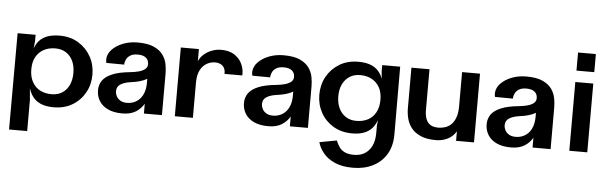

<svg xmlns="http://www.w3.org/2000/svg" viewBox="-54 -872 4171 1313"><g transform="rotate(5 2031.5 -215.5)"><path d="M36.5 -472H160V-429.9L141.3 -234L160 -26.1V189H35.5ZM324.9 -480.6Q399.3 -480.6 454.2 -446.8Q509.2 -413.1 540.1 -357.5Q571 -301.9 571 -234Q571 -166.2 540.1 -110.6Q509.2 -55 454.2 -21.9Q399.3 11.2 324.9 11.2Q270.7 11.2 234 -5.6Q197.3 -22.3 176.3 -54.3Q155.2 -86.3 145.9 -131.3Q136.5 -176.4 136.5 -234Q136.5 -292.2 144.4 -337.5Q152.3 -382.7 173 -414.8Q193.7 -446.9 230.8 -463.7Q267.9 -480.6 324.9 -480.6ZM302.7 -391Q258 -391 224.1 -372.8Q190.2 -354.5 170.7 -320.2Q151.2 -285.8 151.2 -234Q151.2 -184.2 170.8 -148.4Q190.4 -112.6 224.2 -94.6Q258.1 -76.6 303.6 -76.6Q346.8 -76.6 377.5 -96.8Q408.3 -117 424.3 -152.5Q440.3 -188 440.3 -234Q440.3 -281 424.1 -315.9Q407.9 -350.7 377.3 -370.9Q346.7 -391 302.7 -391Z M797.7 12.2Q737.5 12.2 697.8 -6.8Q658.1 -25.7 638 -58.4Q618 -91.1 618 -131.6Q618 -169.3 638 -198.3Q657.9 -227.3 704.1 -246.9Q750.3 -266.5 827.5 -273.9Q860.9 -277.3 887.2 -284.7Q913.5 -292.2 928.6 -305.3Q943.7 -318.3 943.7 -338.5Q943.7 -367.2 924.2 -382.7Q904.6 -398.2 869.4 -398.2Q835.1 -398.2 816.6 -386.2Q798.1 -374.2 790.6 -358.4Q783.1 -342.6 781.9 -330.9Q781.7 -327.7 781.5 -325.5Q781.3 -323.3 782.4 -321.6L658.7 -322.6Q657.2 -329.7 656.3 -335.9Q655.4 -342.1 655.6 -348.5Q657.3 -385.1 685.8 -414.8Q714.3 -444.5 760.1 -462.5Q805.9 -480.4 859.7 -480.4Q932.1 -480.4 973.7 -460.8Q1015.4 -441.3 1036.1 -411.1Q1056.7 -380.9 1062.6 -347.2Q1068.5 -313.5 1068.5 -285.5V0H944.7V-67.7Q925.4 -33 889.3 -10.4Q853.2 12.2 797.7 12.2ZM823.1 -62.7Q848.4 -62.7 871.1 -72.2Q893.9 -81.7 910.9 -100.2Q927.9 -118.7 937.5 -146.6Q947.1 -174.5 947.1 -212.6V-238.5Q925.1 -225.7 897.6 -217.9Q870 -210.1 836.1 -205.9Q793.7 -200 767.5 -184Q741.4 -168 741.4 -136Q741.4 -118.5 749.6 -102.1Q757.9 -85.7 775.8 -74.2Q793.8 -62.7 823.1 -62.7Z M1156.9 0V-472H1281V-388.4Q1292.7 -416.7 1317.1 -437.4Q1341.5 -458.1 1371.7 -469.1Q1402 -480.2 1433.1 -480.2Q1485.6 -480.4 1520.4 -459.5Q1555.1 -438.6 1573.4 -404.9Q1591.7 -371.3 1592.5 -333Q1592.7 -329.5 1592.7 -326.2Q1592.7 -322.9 1592.1 -318.2H1470.3Q1471.8 -353.5 1452.5 -372.2Q1433.2 -390.9 1399.6 -390.9Q1370.7 -390.9 1343.6 -376.1Q1316.5 -361.3 1299.4 -329.9Q1282.3 -298.5 1281 -246.3V0Z M1799.7 12.2Q1739.5 12.2 1699.8 -6.8Q1660.1 -25.7 1640 -58.4Q1620 -91.1 1620 -131.6Q1620 -169.3 1640 -198.3Q1659.9 -227.3 1706.1 -246.9Q1752.3 -266.5 1829.5 -273.9Q1862.9 -277.3 1889.2 -284.7Q1915.5 -292.2 1930.6 -305.3Q1945.7 -318.3 1945.7 -338.5Q1945.7 -367.2 1926.2 -382.7Q1906.6 -398.2 1871.4 -398.2Q1837.1 -398.2 1818.6 -386.2Q1800.1 -374.2 1792.6 -358.4Q1785.1 -342.6 1783.9 -330.9Q1783.7 -327.7 1783.5 -325.5Q1783.3 -323.3 1784.4 -321.6L1660.7 -322.6Q1659.2 -329.7 1658.3 -335.9Q1657.4 -342.1 1657.6 -348.5Q1659.3 -385.1 1687.8 -414.8Q1716.3 -444.5 1762.1 -462.5Q1807.9 -480.4 1861.7 -480.4Q1934.1 -480.4 1975.7 -460.8Q2017.4 -441.3 2038.1 -411.1Q2058.7 -380.9 2064.6 -347.2Q2070.5 -313.5 2070.5 -285.5V0H1946.7V-67.7Q1927.4 -33 1891.3 -10.4Q1855.2 12.2 1799.7 12.2ZM1825.1 -62.7Q1850.4 -62.7 1873.1 -72.2Q1895.9 -81.7 1912.9 -100.2Q1929.9 -118.7 1939.5 -146.6Q1949.1 -174.5 1949.1 -212.6V-238.5Q1927.1 -225.7 1899.6 -217.9Q1872 -210.1 1838.1 -205.9Q1795.7 -200 1769.5 -184Q1743.4 -168 1743.4 -136Q1743.4 -118.5 1751.6 -102.1Q1759.9 -85.7 1777.8 -74.2Q1795.8 -62.7 1825.1 -62.7Z M2400.4 244.8Q2326.4 244.8 2275.7 222.4Q2225.1 200 2196.1 164.1Q2167.1 128.3 2157.1 90.5L2275.3 68.5Q2284.7 92.4 2298.7 112.7Q2312.7 133 2337.2 144.6Q2361.6 156.2 2400.3 156.2Q2442 156.2 2472.9 137.6Q2503.7 119 2521.5 83.2Q2539.2 47.3 2539.2 -6.3H2663.7Q2663.7 73.1 2629.8 129.3Q2595.9 185.4 2536.7 215.1Q2477.5 244.8 2400.4 244.8ZM2662.7 -472 2663.7 -6.3H2539.2V-54.6L2557.5 -234L2539.2 -429.9V-472ZM2375.1 -480.6Q2432.1 -480.6 2468.8 -463.7Q2505.5 -446.7 2526.2 -414.7Q2546.9 -382.7 2555.2 -337.5Q2563.5 -292.2 2563.5 -234Q2563.5 -176.4 2553.7 -131.3Q2544 -86.3 2522.9 -54.3Q2501.9 -22.3 2465.6 -5.6Q2429.3 11.2 2375.1 11.2Q2300.9 11.2 2245.4 -21.9Q2189.9 -55 2159.2 -110.6Q2128.5 -166.2 2128.5 -233.9Q2128.5 -302 2159.2 -357.5Q2189.9 -413.1 2245.4 -446.8Q2300.9 -480.6 2375.1 -480.6ZM2395.7 -391Q2353.5 -391 2322.7 -370.9Q2291.9 -350.7 2275.3 -315.9Q2258.7 -281 2258.7 -234Q2258.7 -188 2275.3 -152.4Q2291.8 -116.9 2322.5 -96.7Q2353.2 -76.6 2395.5 -76.6Q2440.9 -76.6 2475.2 -94.6Q2509.6 -112.5 2528.8 -148.4Q2548 -184.2 2548 -234Q2548 -285.7 2528.5 -320.1Q2509 -354.5 2475 -372.8Q2441.1 -391 2395.7 -391Z M2948 7Q2885.2 7 2844.4 -11.1Q2803.6 -29.1 2780.7 -58.3Q2757.8 -87.5 2748.8 -122.7Q2739.9 -157.9 2739.9 -192.7V-472H2864V-192.5Q2864 -158.4 2873 -132.9Q2881.9 -107.5 2902.5 -93.4Q2923.1 -79.4 2958.4 -79.4Q2980.1 -79.4 3002.4 -85.8Q3024.7 -92.2 3043.4 -108.6Q3062.2 -125.1 3074.5 -155.3Q3086.9 -185.4 3087.7 -233.1V-472H3210.7V-0.2H3087.7V-65.7Q3074.6 -43.1 3054 -26.7Q3033.3 -10.4 3006.3 -1.7Q2979.3 7 2948 7Z M3465.7 12.2Q3405.5 12.2 3365.8 -6.8Q3326.1 -25.7 3306 -58.4Q3286 -91.1 3286 -131.6Q3286 -169.3 3306 -198.3Q3325.9 -227.3 3372.1 -246.9Q3418.3 -266.5 3495.5 -273.9Q3528.9 -277.3 3555.2 -284.7Q3581.5 -292.2 3596.6 -305.3Q3611.7 -318.3 3611.7 -338.5Q3611.7 -367.2 3592.2 -382.7Q3572.6 -398.2 3537.4 -398.2Q3503.1 -398.2 3484.6 -386.2Q3466.1 -374.2 3458.6 -358.4Q3451.1 -342.6 3449.9 -330.9Q3449.7 -327.7 3449.5 -325.5Q3449.3 -323.3 3450.4 -321.6L3326.7 -322.6Q3325.2 -329.7 3324.3 -335.9Q3323.4 -342.1 3323.6 -348.5Q3325.3 -385.1 3353.8 -414.8Q3382.3 -444.5 3428.1 -462.5Q3473.9 -480.4 3527.7 -480.4Q3600.1 -480.4 3641.7 -460.8Q3683.4 -441.3 3704.1 -411.1Q3724.7 -380.9 3730.6 -347.2Q3736.5 -313.5 3736.5 -285.5V0H3612.7V-67.7Q3593.4 -33 3557.3 -10.4Q3521.2 12.2 3465.7 12.2ZM3491.1 -62.7Q3516.4 -62.7 3539.1 -72.2Q3561.9 -81.7 3578.9 -100.2Q3595.9 -118.7 3605.5 -146.6Q3615.1 -174.5 3615.1 -212.6V-238.5Q3593.1 -225.7 3565.6 -217.9Q3538 -210.1 3504.1 -205.9Q3461.7 -200 3435.5 -184Q3409.4 -168 3409.4 -136Q3409.4 -118.5 3417.6 -102.1Q3425.9 -85.7 3443.8 -74.2Q3461.8 -62.7 3491.1 -62.7Z M3865 0V-472H3988.3V0ZM3866 -550.3V-674.6H3988.3V-550.3Z"/></g></svg>

Font: Panamera Thin
Style: Regular
Weight: 100
Designer: Bastien Sozeau
Foundry: NBR — Bastien Sozeau
Version: Version 3.003;gftools[0.9.33]